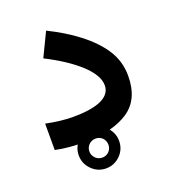

<svg xmlns="http://www.w3.org/2000/svg" viewBox="-121 -601 737 828"><g transform="rotate(-20 247.0 -186.5)"><path d="M167 -120.1C129.9 -120.1 88.9 -125 43.5 -134.3V-13.2C63.5 -8.8 84 -5.9 105.5 -3.9C118.2 -2.4 131.3 -2 145 -1.5C136.7 12.2 132.8 27.3 132.8 44.4C132.8 69.8 142.1 91.8 160.2 109.9C178.2 127.9 200.2 137.2 225.6 137.2C251 137.2 272.9 127.9 291 109.9C309.1 91.8 317.9 69.8 317.9 44.4C317.9 22 310.5 2.4 296.4 -14.6C328.1 -22.9 355.5 -34.7 378.4 -49.8C426.8 -82 450.7 -134.3 450.7 -206.1C450.7 -250.5 439 -290.5 415.5 -327.1C368.2 -399.9 284.2 -460.4 184.6 -509.8L132.3 -401.4C195.3 -369.6 245.6 -336.4 284.2 -301.3C322.8 -265.6 341.8 -232.4 341.8 -201.7C341.8 -140.6 264.2 -120.1 167 -120.1ZM181.6 44.4C181.6 19.5 201.7 0.5 225.6 0.5C250.5 0.5 269 19.5 269 44.4C269 68.4 250.5 87.9 225.6 87.9C201.7 87.9 181.6 68.4 181.6 44.4Z"/></g></svg>

Font: Vazirmatn SemiBold
Style: Regular
Weight: 600
Designer: Saber Rastikerdar
Foundry: Saber Rastikerdar
Version: Version 33.003